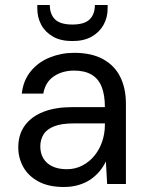

<svg xmlns="http://www.w3.org/2000/svg" viewBox="-20 -735 587 767"><path d="M235 12Q174 12 133.5 -10Q93 -32 73 -68Q53 -104 53 -146Q53 -198 79.5 -234Q106 -270 154 -288.5Q202 -307 267 -307H399Q399 -356 386 -388.5Q373 -421 345.5 -437Q318 -453 276 -453Q229 -453 195 -430Q161 -407 153 -361H67Q73 -414 103 -450.5Q133 -487 179 -505.5Q225 -524 276 -524Q346 -524 392 -498.5Q438 -473 460.5 -427.5Q483 -382 483 -321V0H408L403 -90Q393 -69 377.5 -50.5Q362 -32 341.5 -18Q321 -4 294 4Q267 12 235 12ZM247 -59Q281 -59 309.5 -74Q338 -89 358 -114Q378 -139 388.5 -170.5Q399 -202 399 -236V-242H274Q226 -242 196.5 -230.5Q167 -219 154 -198Q141 -177 141 -150Q141 -123 153 -102.5Q165 -82 189 -70.5Q213 -59 247 -59ZM269 -571Q223 -571 192 -588.5Q161 -606 145 -635.5Q129 -665 129 -701V-715H179Q179 -678 200 -657.5Q221 -637 269 -637Q317 -637 338 -657.5Q359 -678 359 -715H410V-701Q410 -665 393.5 -635.5Q377 -606 346 -588.5Q315 -571 269 -571Z"/></svg>

Font: DM Sans 12pt
Style: Regular
Weight: 400
Version: Version 4.004;gftools[0.9.30]